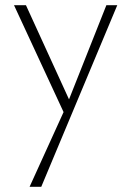

<svg xmlns="http://www.w3.org/2000/svg" viewBox="-20 -431 506 740"><path d="M432 -411 139 289H94L225 1L34 -411H80L246 -48L390 -411Z"/></svg>

Font: Ysabeau Infant Light
Style: Regular
Weight: 300
Designer: Christian Thalmann (Catharsis Fonts)
Version: Version 0.003